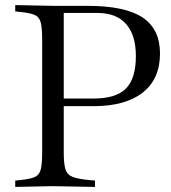

<svg xmlns="http://www.w3.org/2000/svg" viewBox="-20 -733 675 756"><path d="M40 3V-22L60 -24Q99 -28 117 -36Q135 -44 140.5 -66Q146 -88 146 -133V-577Q146 -622 140.5 -644Q135 -666 117 -674Q99 -682 60 -686L40 -688V-713L188 -710H324Q472 -710 541 -664.5Q610 -619 610 -522Q610 -422 542 -368.5Q474 -315 348 -315H225V-345H348Q437 -345 476 -384.5Q515 -424 515 -512Q515 -595 476.5 -638.5Q438 -682 363 -682H231V-133Q231 -89 237.5 -67Q244 -45 266 -36.5Q288 -28 332 -24L354 -22V3L185 0Z"/></svg>

Font: Baskervville
Style: Regular
Weight: 400
Designer: Alexis Faudot, Rémi Forte, Morgane Pierson, Rafael Ribas, Tanguy Vanlaeys, Rosalie Wagner, Thomas Huot-Marchand
Foundry: ANRT
Version: Version 1.100